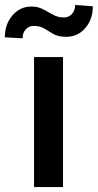

<svg xmlns="http://www.w3.org/2000/svg" viewBox="-68 -760 397 780"><path d="M188 -528.3V0H70.3V-528.3ZM237.3 -739.7 309.1 -734.4Q309.1 -681.2 278.3 -645.8Q247.6 -610.4 201.2 -610.4Q168.9 -610.4 149.4 -621.6Q129.9 -632.8 112.3 -643.8Q94.7 -654.8 68.4 -654.8Q49.8 -654.8 36.9 -641.1Q23.9 -627.4 23.9 -604.5L-48.3 -608.4Q-48.3 -661.1 -17.6 -697.3Q13.2 -733.4 59.6 -733.4Q86.4 -733.4 106.9 -722.4Q127.4 -711.4 147.5 -700.2Q167.5 -689 192.4 -689Q210.9 -689 224.1 -703.1Q237.3 -717.3 237.3 -739.7Z"/></svg>

Font: Vazirmatn FD Medium
Style: Regular
Weight: 500
Designer: Saber Rastikerdar
Foundry: Saber Rastikerdar
Version: Version 33.003